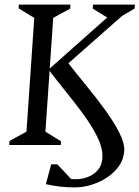

<svg xmlns="http://www.w3.org/2000/svg" viewBox="-20 -632 608 837"><path d="M306.2 184.9Q270.3 184.9 241.2 181.4Q212 177.9 180 170.9L203.2 84.3H230L289.9 148.4Q294.7 149.3 300.8 149.3Q306.8 149.3 311.6 149.3Q337.9 149.3 364.4 139Q391 128.8 408.7 106.4Q426.5 84.1 426.5 48.1Q426.5 9 403.2 -37.3Q379.9 -83.7 343.3 -133.9Q306.7 -184.1 266 -233.9Q225.4 -283.8 191.7 -328.8L447.2 -555.6L384.4 -594.6L385.4 -612H567.9L566.9 -594.6L512.7 -563.1L278.2 -356.2Q313.3 -311 356.1 -258.9Q398.9 -206.8 437.4 -154.1Q475.9 -101.4 499.6 -54.7Q523.3 -8.1 521.6 24.5Q520 60.6 499.8 90.2Q479.6 119.7 447.6 141.1Q415.6 162.4 378.7 173.6Q341.9 184.9 306.2 184.9ZM20.1 0 21.1 -17.4 95.4 -58 129.4 -554 61.1 -595.6 62.1 -612H287L286 -594.6L212 -554L178 -58L246 -16L245 0Z"/></svg>

Font: Ancizar Serif Light
Style: Italic
Weight: 300
Italic angle: -4°
Designer: Cesar Puertas, Viviana Monsalve, Julian Moncada, Julian Prieto, Jose Castro, Felipe Aragon, Mariel Hernandez, Sara Alarc
Version: Version 8.100